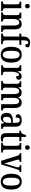

<svg xmlns="http://www.w3.org/2000/svg" viewBox="2120 -2930 820 5100"><g transform="rotate(90 2530.0 -380.0)"><path d="M142 -637C175 -637 202 -654 202 -698C202 -743 175 -759 142 -759C108 -759 83 -743 83 -698C83 -654 108 -637 142 -637ZM17 0H274V-44H263C224 -44 197 -55 197 -117V-536H22V-492H31C69 -492 95 -481 95 -423V-113C95 -54 67 -44 28 -44H17Z M308 0H553V-44H548C510 -44 484 -52 484 -111V-318C484 -402 506 -480 578 -480C638 -480 658 -428 658 -343V0H826V-44H821C783 -44 760 -53 760 -116V-351C760 -487 709 -547 618 -547C555 -547 515 -523 485 -457H480L469 -536H312V-492H317C354 -492 382 -483 382 -425V-115C382 -53 353 -44 314 -44H308Z M869 0H1154V-44H1119C1084 -44 1052 -53 1052 -114V-484H1172V-536H1052V-595C1052 -679 1068 -722 1111 -722C1150 -722 1160 -679 1160 -640C1214 -640 1239 -665 1239 -700C1239 -738 1209 -770 1115 -770C1007 -770 951 -704 951 -584V-536H873V-484H951V-114C951 -53 916 -44 884 -44H869Z M1432 10C1570 10 1643 -81 1643 -269C1643 -456 1564 -547 1435 -547C1295 -547 1223 -456 1223 -269C1223 -81 1303 10 1432 10ZM1434 -44C1357 -44 1328 -121 1328 -269C1328 -417 1356 -492 1433 -492C1511 -492 1539 -417 1539 -269C1539 -121 1511 -44 1434 -44Z M1711 0H1974V-44H1950C1914 -44 1885 -52 1885 -111V-274C1885 -361 1909 -476 1964 -476C1997 -476 2007 -451 2007 -396C2069 -396 2098 -424 2098 -469C2098 -515 2070 -546 2009 -546C1938 -546 1907 -497 1883 -432H1879L1864 -536H1713V-492H1716C1754 -492 1782 -483 1782 -424V-116C1782 -53 1753 -44 1714 -44H1711Z M2132 0H2377V-44H2374C2337 -44 2308 -52 2308 -111V-318C2308 -403 2333 -479 2400 -479C2457 -479 2478 -429 2478 -343V0H2645V-44H2641C2603 -44 2580 -53 2580 -116V-331C2580 -410 2602 -479 2668 -479C2726 -479 2747 -429 2747 -343V0H2914V-44H2911C2873 -44 2849 -53 2849 -116V-351C2849 -487 2796 -547 2706 -547C2646 -547 2599 -523 2571 -453H2566C2545 -522 2499 -547 2442 -547C2378 -547 2338 -523 2309 -457H2304L2293 -536H2139V-493H2142C2180 -493 2206 -484 2206 -425V-115C2206 -53 2181 -44 2143 -44H2132Z M3110 10C3181 10 3207 -27 3244 -83H3251L3266 0H3401V-44H3398C3359 -44 3345 -60 3345 -116V-374C3345 -500 3289 -547 3178 -547C3083 -547 3014 -514 3014 -449C3014 -406 3043 -386 3101 -386C3101 -451 3114 -495 3171 -495C3231 -495 3243 -447 3243 -373V-314L3172 -311C3042 -306 2978 -257 2978 -151C2978 -41 3036 10 3110 10ZM3144 -48C3102 -48 3083 -85 3083 -145C3083 -223 3111 -263 3196 -268L3244 -271V-191C3244 -108 3204 -48 3144 -48Z M3642 10C3685 10 3720 0 3738 -8V-57C3719 -53 3701 -49 3678 -49C3637 -49 3618 -78 3618 -147V-483H3729V-536H3618V-659H3564C3555 -607 3544 -580 3526 -559C3508 -537 3483 -524 3451 -520V-483H3516V-146C3516 -30 3558 10 3642 10Z M3899 -637C3932 -637 3959 -654 3959 -698C3959 -743 3932 -759 3899 -759C3865 -759 3840 -743 3840 -698C3840 -654 3865 -637 3899 -637ZM3774 0H4031V-44H4020C3981 -44 3954 -55 3954 -117V-536H3779V-492H3788C3826 -492 3852 -481 3852 -423V-113C3852 -54 3824 -44 3785 -44H3774Z M4114 -440 4251 0H4346L4476 -415C4495 -477 4505 -492 4536 -492H4550V-536H4368V-492H4378C4409 -492 4425 -479 4425 -455C4425 -436 4422 -418 4413 -390L4358 -206C4342 -155 4328 -104 4321 -78C4315 -112 4300 -172 4285 -220L4229 -406C4224 -423 4220 -438 4220 -454C4220 -478 4234 -492 4266 -492H4281V-536H4049V-492C4085 -492 4101 -482 4114 -440Z M4804 10C4942 10 5015 -81 5015 -269C5015 -456 4936 -547 4807 -547C4667 -547 4595 -456 4595 -269C4595 -81 4675 10 4804 10ZM4806 -44C4729 -44 4700 -121 4700 -269C4700 -417 4728 -492 4805 -492C4883 -492 4911 -417 4911 -269C4911 -121 4883 -44 4806 -44Z"/></g></svg>

Font: Noto Serif Georgian Condensed Medium
Style: Regular
Weight: 500
Width: 3
Designer: Monotype Design Team, Akaki Razmadze
Foundry: Google LLC
Version: Version 2.003